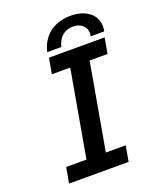

<svg xmlns="http://www.w3.org/2000/svg" viewBox="-163 -1011 926 1112"><g transform="rotate(-20 300.0 -455.0)"><path d="M84.5 -96H209.5L303.5 -629H190L207.5 -725H550.5L533.5 -629H423L329 -96H451.5L434.5 0H67.5ZM407.5 -910.5Q454.5 -910.5 490 -895Q525.5 -879.5 544.5 -851.8Q563.5 -824 563.5 -788.5Q563.5 -773 560 -758.5H477Q479 -770.5 479 -776.5Q479 -807.5 457 -827.2Q435 -847 398.5 -847Q358.5 -847 332 -823.5Q305.5 -800 296 -758.5H209Q225 -830 277.5 -870.2Q330 -910.5 407.5 -910.5Z"/></g></svg>

Font: JuliaMono SemiBold
Style: Italic
Weight: 600
Italic angle: -9°
Monospace: yes
Designer: cormullion
Foundry: corm
Version: Version 0.056; ttfautohint (v1.8.4)